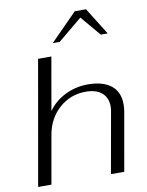

<svg xmlns="http://www.w3.org/2000/svg" viewBox="-97 -971 797 1039"><g transform="rotate(-10 301.5 -451.0)"><path d="M147 -683H220L169 -392Q205 -443 263 -471.5Q321 -500 387 -500Q471 -500 515.5 -464Q560 -428 560 -361Q560 -343 557 -323L500 0H427L486 -332Q489 -347 489 -361Q489 -409 458 -436Q427 -463 369 -463Q286 -463 224.5 -409Q163 -355 147 -267L100 0H27ZM387 -902H449L542 -753H504L411 -863L278 -753H240Z"/></g></svg>

Font: Fahkwang Light
Style: Italic
Weight: 300
Italic angle: -10°
Version: Version 1.000; ttfautohint (v1.6)